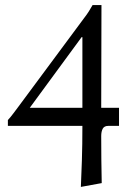

<svg xmlns="http://www.w3.org/2000/svg" viewBox="-20 -495 534 755"><path d="M97 -71H304V-349H301ZM380 225 298 240Q300 198 302 136Q304 74 304 0H11V-23Q23 -36 32.5 -49Q42 -62 52 -75L310 -423Q321 -437 329.5 -450.5Q338 -464 344 -475H379L378 -71H448V0H406Q390 0 384 11Q378 22 378 40Q378 86 378.5 133Q379 180 380 225Z"/></svg>

Font: Bona Nova SC
Style: Regular
Weight: 400
Designer: Mateusz Machalski
Foundry: Capitalics
Version: Version 4.001; ttfautohint (v1.8.4.7-5d5b)